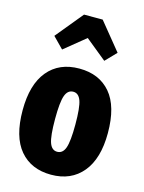

<svg xmlns="http://www.w3.org/2000/svg" viewBox="-125 -901 748 994"><g transform="rotate(15 248.5 -404.5)"><path d="M477 -266Q477 -129 416 -55.5Q355 18 248 18Q141 18 80.5 -53.5Q20 -125 20 -267Q20 -405 80.5 -478Q141 -551 249 -551Q356 -551 416.5 -480Q477 -409 477 -266ZM194 -267Q194 -175 206.5 -140Q219 -105 248 -105Q278 -105 290.5 -140.5Q303 -176 303 -266Q303 -357 290.5 -392Q278 -427 249 -427Q219 -427 206.5 -391.5Q194 -356 194 -267ZM79 -681 199 -827H299L418 -681L362 -623L249 -715L136 -623Z"/></g></svg>

Font: Fira Sans Compressed ExtraBold
Style: Regular
Weight: 800
Width: 1
Designer: bBox Type GmbH & Carrois Corporate GbR & Edenspiekermann AG
Foundry: bBox Type GmbH & Carrois Corporate GbR & Edenspiekermann AG
Version: Version 4.301